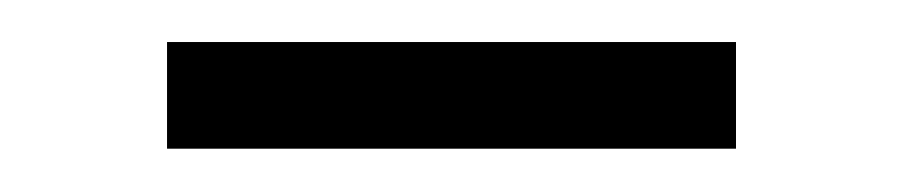

<svg xmlns="http://www.w3.org/2000/svg" viewBox="-20 -653 423 90"><path d="M58.3 -633.3H325V-583.3H58.3Z"/></svg>

Font: BoonBaan
Style: Regular
Weight: 400
Designer: Sungsit Sawaiwan
Foundry: FontUni
Version: Version 2.0